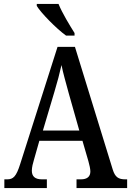

<svg xmlns="http://www.w3.org/2000/svg" viewBox="-20 -951 663 971"><path d="M314 -771H357V-784C333 -822 294 -886 276 -931H166V-921C187 -886 264 -807 314 -771ZM2 0H217V-44H192C156 -44 141 -60 141 -88C141 -105 147 -128 152 -144L179 -239H397L427 -136C432 -118 437 -97 437 -84C437 -58 421 -44 389 -44H367V0H623V-44H614C579 -44 562 -55 550 -94L359 -714H271L82 -121C62 -58 47 -44 16 -44H2ZM197 -291 255 -486C270 -536 282 -581 291 -622C299 -581 313 -534 328 -478L381 -291Z"/></svg>

Font: Noto Serif Ethiopic Condensed Medium
Style: Regular
Weight: 500
Width: 3
Designer: Monotype Design Team
Foundry: Monotype Imaging Inc.
Version: Version 2.102